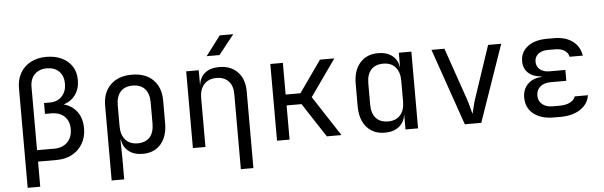

<svg xmlns="http://www.w3.org/2000/svg" viewBox="-56 -988 4311 1371"><g transform="rotate(-5 2100.0 -302.5)"><path d="M92 180V-534Q92 -596 118.5 -642.5Q145 -689 193.5 -714.5Q242 -740 306 -740Q369 -740 416.5 -717Q464 -694 490 -653Q516 -612 516 -556Q516 -494 485 -450.5Q454 -407 399 -391Q460 -375 495 -327.5Q530 -280 530 -208Q530 -147 503 -100Q476 -53 428 -26.5Q380 0 315 0H182V180ZM182 -82H305Q365 -82 400 -117.5Q435 -153 435 -211Q435 -269 400.5 -302Q366 -335 305 -335H261V-413H302Q358 -413 390 -448Q422 -483 422 -538Q422 -593 390 -625.5Q358 -658 302 -658Q247 -658 214.5 -625Q182 -592 182 -534Z M694 180V-356Q694 -451 750 -505.5Q806 -560 903 -560Q1000 -560 1055 -505.5Q1110 -451 1110 -356V-195Q1110 -100 1062.5 -45Q1015 10 932 10Q870 10 831 -21Q792 -52 785 -105H782L784 20V180ZM902 -68Q959 -68 989.5 -102Q1020 -136 1020 -200V-350Q1020 -414 989.5 -448Q959 -482 902 -482Q845 -482 814.5 -448Q784 -414 784 -350V-200Q784 -138 815.5 -103Q847 -68 902 -68Z M1292 0V-550H1382V-445H1383Q1390 -500 1428 -530Q1466 -560 1529 -560Q1612 -560 1661 -509Q1710 -458 1710 -370V180H1620V-360Q1620 -419 1588.5 -451.5Q1557 -484 1503 -484Q1447 -484 1414.5 -449Q1382 -414 1382 -350V0ZM1447 -645 1553 -785H1650L1539 -645Z M1895 0V-550H1985V-323H2091L2251 -550H2354L2169 -288L2357 0H2252L2092 -245H1985V0Z M2668 10Q2585 10 2537.5 -45Q2490 -100 2490 -195V-356Q2490 -451 2538 -505.5Q2586 -560 2668 -560Q2730 -560 2769 -529.5Q2808 -499 2815 -445H2816V-550H2906V0H2816V-105H2815Q2808 -52 2769 -21Q2730 10 2668 10ZM2698 -68Q2754 -68 2785 -103Q2816 -138 2816 -200V-350Q2816 -412 2785 -447Q2754 -482 2698 -482Q2641 -482 2610.5 -448Q2580 -414 2580 -350V-200Q2580 -136 2610.5 -102Q2641 -68 2698 -68Z M3241 0 3050 -550H3143L3271 -180Q3282 -147 3290 -116.5Q3298 -86 3302 -69Q3307 -86 3314 -116.5Q3321 -147 3332 -180L3456 -550H3550L3359 0Z M3926 7H3879Q3787 7 3733.5 -36Q3680 -79 3680 -152Q3680 -211 3716 -248Q3752 -285 3815 -289V-293Q3756 -297 3722 -328.5Q3688 -360 3688 -413Q3688 -478 3739.5 -517.5Q3791 -557 3879 -557H3929Q4011 -557 4062 -519Q4113 -481 4123 -415H4028Q4023 -444 3997 -460.5Q3971 -477 3929 -477H3879Q3835 -477 3809 -456.5Q3783 -436 3783 -401Q3783 -366 3808.5 -345Q3834 -324 3877 -324H3990V-246H3879Q3831 -246 3803 -222.5Q3775 -199 3775 -159Q3775 -119 3803 -96Q3831 -73 3879 -73H3926Q3973 -73 4003 -89Q4033 -105 4040 -130H4135Q4125 -67 4069 -30Q4013 7 3926 7Z"/></g></svg>

Font: NKDuy Mono
Style: Regular
Weight: 400
Monospace: yes
Designer: NKDuy
Foundry: NKDuy
Version: Version 2.251; ttfautohint (v1.8.4.7-5d5b)